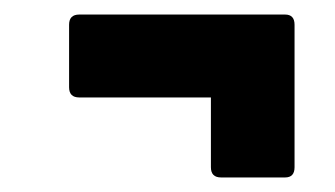

<svg xmlns="http://www.w3.org/2000/svg" viewBox="-20 -377 460 264"><path d="M284 -133Q270 -133 270 -147V-243H89Q75 -243 75 -257V-343Q75 -357 89 -357H372Q385 -357 385 -343V-147Q385 -133 372 -133Z"/></svg>

Font: Sofia Sans Extra Condensed Black
Style: Italic
Weight: 900
Italic angle: -9°
Version: Version 4.100